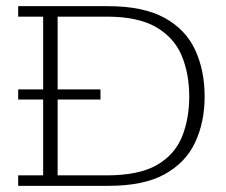

<svg xmlns="http://www.w3.org/2000/svg" viewBox="-20 -603 732 623"><path d="M39 -280V-313H120V-549H39V-583H330Q445 -583 514 -545Q583 -507 613.5 -440.5Q644 -374 644 -290Q644 -207 613.5 -141.5Q583 -76 515 -38Q447 0 332 0H39V-34H120V-280ZM167 -34H326Q430 -34 488 -67Q546 -100 570 -158Q594 -216 594 -290Q594 -364 569.5 -422.5Q545 -481 486.5 -515Q428 -549 326 -549H167V-313H306V-280H167Z"/></svg>

Font: Rokkitt SemiBold ExtraLight
Style: Regular
Weight: 250
Version: Version 3.103